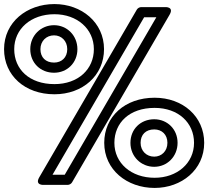

<svg xmlns="http://www.w3.org/2000/svg" viewBox="-22 -885 1025 945"><path d="M48 -643C48 -742.7 130.4 -815 246 -815C357.2 -815 440 -742.9 440 -643C440 -544.4 362.9 -471 246 -471C121.9 -471 48 -544.3 48 -643ZM-2 -643C-2 -513.7 100.1 -421 246 -421C385.1 -421 490 -513.6 490 -643C490 -775.1 378.8 -865 246 -865C109.6 -865 -2 -775.3 -2 -643ZM747.5 -800 296.6 -25H236.5L687.4 -800ZM812.6 -812.4C836.2 -852.9 791 -850 791 -850H673C665.5 -850 656 -845.5 651.4 -837.6L171.4 -12.6C147.8 27.9 193 25 193 25H311C318.5 25 328 20.5 332.6 12.6ZM127 -643C127 -575.6 177.2 -527 244 -527C308.2 -527 359 -575.6 359 -643C359 -710.2 307.9 -761 244 -761C179.6 -761 127 -710.7 127 -643ZM177 -643C177 -683.3 206.4 -711 244 -711C280.1 -711 309 -683.8 309 -643C309 -602.4 281.8 -577 244 -577C202.8 -577 177 -602.4 177 -643ZM541 -182C541 -280.7 614.9 -354 739 -354C855.9 -354 933 -280.6 933 -182C933 -82.1 850.2 -10 739 -10C623.4 -10 541 -82.3 541 -182ZM491 -182C491 -49.7 602.6 40 739 40C871.8 40 983 -49.9 983 -182C983 -311.4 878.1 -404 739 -404C593.1 -404 491 -311.3 491 -182ZM620 -182C620 -114.3 672.6 -64 737 -64C800.9 -64 852 -114.8 852 -182C852 -249.4 801.2 -298 737 -298C670.2 -298 620 -249.4 620 -182ZM670 -182C670 -222.6 695.8 -248 737 -248C774.8 -248 802 -222.6 802 -182C802 -141.2 773.1 -114 737 -114C699.4 -114 670 -141.7 670 -182Z"/></svg>

Font: Hussar Techniczny
Style: Bold 
Weight: 700
Foundry: Cannot Into Space Fonts
Version: Version 0.77